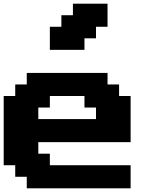

<svg xmlns="http://www.w3.org/2000/svg" viewBox="-20 -1020 852 1040"><path d="M125 0H687.5V-125H250V-187.5H187.5V-250H687.5V-500H625V-562.5H562.5V-625H125V-562.5H62.5V-500H0V-125H62.5V-62.5H125ZM500 -375H187.5V-437.5H250V-500H437.5V-437.5H500ZM250 -750H437.5V-812.5H500V-875H562.5V-1000H375V-937.5H312.5V-875H250Z"/></svg>

Font: Faithful 32x
Style: Semibold
Weight: 400
Foundry: Faithful Resource Pack
Version: Version 1.0; January 27, 2023